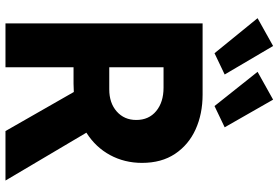

<svg xmlns="http://www.w3.org/2000/svg" viewBox="-178 -839 1017 701"><g transform="rotate(90 330.5 -488.5)"><path d="M65.4 0V-719.7H325.2Q396 -719.7 452.4 -694.1Q508.8 -668.5 541.7 -619.1Q574.7 -569.8 574.7 -498.5Q574.7 -434.6 546.1 -381.8Q517.6 -329.1 464.4 -295.4L639.2 0H458.5L315.9 -249.5Q300.8 -248.5 285.2 -248.5H225.6V0ZM300.3 -577.1H225.6V-378.9H306.2Q356 -378.9 387 -406.2Q418 -433.6 418 -477.5Q418 -523.4 385.5 -550.3Q353 -577.1 300.3 -577.1ZM174.3 -763.2 46.4 -920.4 147.9 -977.1 252 -800.3ZM367.2 -763.2 242.2 -920.4 343.8 -977.1 444.8 -800.3Z"/></g></svg>

Font: Reddit Sans ExtraBold
Style: Regular
Weight: 800
Designer: Stephen Hutchings
Foundry: Reddit
Version: Version 1.014; ttfautohint (v1.8.4.7-5d5b)